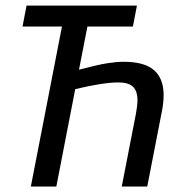

<svg xmlns="http://www.w3.org/2000/svg" viewBox="-20 -679 640 699"><path d="M423.3 0 475.1 -266.1Q480.5 -296.4 480.5 -313.5Q480.5 -347.7 464.1 -363.3Q447.8 -378.9 411.1 -378.9Q355.5 -378.9 253.9 -354.5L185.1 0H92.3L205.6 -582.5H62L76.7 -658.7H478.5L463.9 -582.5H298.3L267.6 -425.3Q335.9 -443.4 370.1 -448.7Q404.3 -454.1 429.7 -454.1Q506.3 -454.1 541 -423.3Q575.7 -392.6 575.7 -333Q575.7 -307.6 569.8 -275.9L516.1 0Z"/></svg>

Font: Liberation Mono
Style: Italic
Weight: 400
Italic angle: -12°
Monospace: yes
Designer: Steve Matteson
Foundry: Ascender Corporation
Version: Version 2.1.5